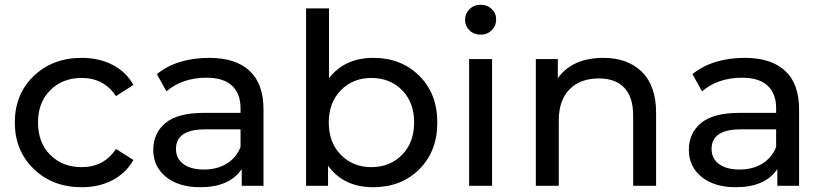

<svg xmlns="http://www.w3.org/2000/svg" viewBox="-20 -777 3449 803"><path d="M322 6Q200 6 121 -70.5Q42 -147 42 -265Q42 -383 121 -459Q200 -535 322 -535Q394 -535 450.5 -506Q507 -477 538 -422L465 -375Q415 -451 321 -451Q242 -451 190.5 -400Q139 -349 139 -265Q139 -180 190.5 -129Q242 -78 321 -78Q415 -78 465 -154L538 -108Q507 -53 450.5 -23.5Q394 6 322 6Z M855 -535Q965 -535 1023.5 -481Q1082 -427 1082 -320V0H991V-70Q940 6 817 6Q728 6 674.5 -37Q621 -80 621 -150Q621 -220 672 -262.5Q723 -305 834 -305H986V-324Q986 -386 950 -419Q914 -452 844 -452Q743 -452 676 -395L636 -467Q721 -535 855 -535ZM986 -162V-236H838Q716 -236 716 -154Q716 -114 747 -91Q778 -68 833 -68Q888 -68 928 -92.5Q968 -117 986 -162Z M1541 -535Q1658 -535 1733.5 -460Q1809 -385 1809 -265Q1809 -144 1733.5 -69Q1658 6 1541 6Q1417 6 1352 -84V0H1260V-742H1356V-450Q1422 -535 1541 -535ZM1533 -78Q1611 -78 1661.5 -129.5Q1712 -181 1712 -265Q1712 -349 1661.5 -400Q1611 -451 1533 -451Q1456 -451 1405.5 -399.5Q1355 -348 1355 -265Q1355 -181 1405.5 -129.5Q1456 -78 1533 -78Z M2055 -696Q2055 -669 2036.5 -650.5Q2018 -632 1990 -632Q1962 -632 1943.5 -650Q1925 -668 1925 -694Q1925 -720 1943.5 -738.5Q1962 -757 1990 -757Q2018 -757 2036.5 -739.5Q2055 -722 2055 -696ZM1942 0V-530H2038V0Z M2504 -535Q2605 -535 2664.5 -476.5Q2724 -418 2724 -305V0H2628V-294Q2628 -371 2591 -410Q2554 -449 2485 -449Q2407 -449 2362 -403.5Q2317 -358 2317 -273V0H2221V-530H2313V-450Q2374 -535 2504 -535Z M3095 -535Q3205 -535 3263.5 -481Q3322 -427 3322 -320V0H3231V-70Q3180 6 3057 6Q2968 6 2914.5 -37Q2861 -80 2861 -150Q2861 -220 2912 -262.5Q2963 -305 3074 -305H3226V-324Q3226 -386 3190 -419Q3154 -452 3084 -452Q2983 -452 2916 -395L2876 -467Q2961 -535 3095 -535ZM3226 -162V-236H3078Q2956 -236 2956 -154Q2956 -114 2987 -91Q3018 -68 3073 -68Q3128 -68 3168 -92.5Q3208 -117 3226 -162Z"/></svg>

Font: Montserrat
Style: Regular
Weight: 500
Designer: Julieta Ulanovsky
Foundry: Julieta Ulanovsky
Version: Version 7.200;PS 007.200;hotconv 1.0.88;makeotf.lib2.5.64775